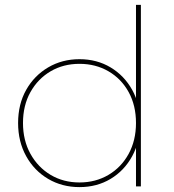

<svg xmlns="http://www.w3.org/2000/svg" viewBox="-20 -762 711 785"><path d="M305 3Q234 3 177 -30.5Q120 -64 87 -123.5Q54 -183 54 -259Q54 -336 87 -394.5Q120 -453 177 -486.5Q234 -520 305 -520Q376 -520 432 -486.5Q488 -453 520.5 -394.5Q553 -336 553 -259Q553 -183 520.5 -123.5Q488 -64 432 -30.5Q376 3 305 3ZM305 -16Q371 -16 423.5 -47Q476 -78 506 -133Q536 -188 536 -259Q536 -331 506 -385.5Q476 -440 423.5 -470.5Q371 -501 305 -501Q239 -501 187 -470.5Q135 -440 104.5 -385.5Q74 -331 74 -259Q74 -188 104.5 -133Q135 -78 187 -47Q239 -16 305 -16ZM536 0V-190L546 -260L536 -330V-742H556V0Z"/></svg>

Font: Montserrat Thin Thin
Style: Regular
Weight: 250
Version: Version 9.000